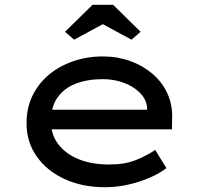

<svg xmlns="http://www.w3.org/2000/svg" viewBox="-20 -773 847 803"><path d="M419 10Q324 10 249.5 -24.5Q175 -59 133 -119.5Q91 -180 91 -257Q91 -322 116 -373Q141 -424 184.5 -460.5Q228 -497 286.5 -517Q345 -537 410 -537Q471 -537 524 -518Q577 -499 617 -465Q657 -431 679 -384.5Q701 -338 700 -282L699 -232H180L157 -314H610L595 -303V-327Q590 -361 563 -387Q536 -413 496 -427.5Q456 -442 410 -442Q347 -442 298 -423.5Q249 -405 221 -366Q193 -327 193 -264Q193 -210 224 -169.5Q255 -129 309.5 -107Q364 -85 436 -85Q502 -85 548 -103.5Q594 -122 629 -146L676 -70Q648 -48 606.5 -30Q565 -12 517 -1Q469 10 419 10ZM290 -607 252 -640 367 -753H453L568 -640L530 -607L395 -680H425Z"/></svg>

Font: Lexend Mega
Style: Regular
Weight: 400
Designer: Bonnie Shaver-Troup, Thomas Jockin
Foundry: Lexend
Version: Version 1.007